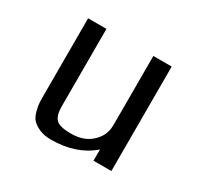

<svg xmlns="http://www.w3.org/2000/svg" viewBox="-107 -571 730 708"><g transform="rotate(30 258.5 -217.0)"><path d="M80.1 -122.1V-444.8H158.2V-109.9Q159.2 -74.7 174.6 -59.8Q189.9 -44.9 237.8 -44.9Q289.6 -44.9 321.3 -72.5Q353 -100.1 356.9 -136.2Q357.9 -146 357.9 -165V-444.8H436V0H359.9V-47.9Q292 11.2 185.1 11.2Q155.3 11.2 134 1.7Q112.8 -7.8 102.3 -20Q91.8 -32.2 86.4 -53.7Q81.1 -75.2 80.6 -87.6Q80.1 -100.1 80.1 -122.1Z"/></g></svg>

Font: CMU Sans Serif
Style: Medium
Weight: 500
Version: Version 0.7.0